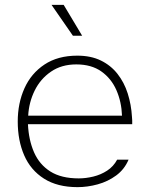

<svg xmlns="http://www.w3.org/2000/svg" viewBox="-20 -763 618 790"><path d="M299 7Q216 7 161 -28Q106 -63 79.5 -124Q53 -185 53 -263Q53 -338 80.5 -399.5Q108 -461 163 -497.5Q218 -534 298 -534Q354 -534 395 -514Q436 -494 463.5 -459Q491 -424 505.5 -378.5Q520 -333 523 -282Q524 -275 524 -267.5Q524 -260 524 -252H95Q98 -187 120 -136.5Q142 -86 187 -57.5Q232 -29 304 -29Q333 -29 364 -36.5Q395 -44 421 -61Q447 -78 462 -106H509Q492 -66 458 -41Q424 -16 382 -4.5Q340 7 299 7ZM96 -287H482Q480 -344 459 -392Q438 -440 397 -469Q356 -498 294 -498Q233 -498 189.5 -468Q146 -438 122.5 -390Q99 -342 96 -287ZM280 -616 192 -743H242L318 -616Z"/></svg>

Font: Onest Thin
Style: Regular
Weight: 250
Designer: Dmitri Voloshin, Andrey Kudryavtsev
Foundry: Dmitri Voloshin, Andrey Kudryavtsev
Version: Version 1.000;gftools[0.9.33]